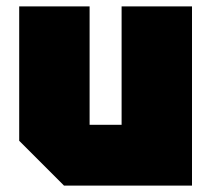

<svg xmlns="http://www.w3.org/2000/svg" viewBox="-20 -580 660 600"><path d="M580 -560V0H180L40 -140V-560H260V-190H360V-560Z"/></svg>

Font: Tektur Black
Style: Regular
Weight: 900
Designer: Adam Jagosz
Foundry: Adam Jagosz
Version: Version 1.005;gftools[0.9.30]